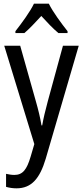

<svg xmlns="http://www.w3.org/2000/svg" viewBox="-20 -786 452 1046"><path d="M246 -766H165C144 -722 100 -662 64 -616V-606H113C140 -629 173 -664 205 -699C237 -664 268 -631 298 -606H348V-616C314 -659 268 -721 246 -766ZM3 -537 167 -1 147 67C126 138 104 167 58 167C43 167 26 164 13 161V232C31 237 49 240 70 240C152 240 197 186 229 79L409 -537H323L240 -233C227 -185 216 -139 210 -103H206C199 -146 188 -190 176 -232L90 -537Z"/></svg>

Font: Noto Sans Khmer UI Condensed
Style: Regular
Weight: 400
Width: 3
Designer: Danh Hong and the Monotype Design Team
Foundry: Monotype Imaging Inc.
Version: Version 2.002